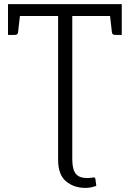

<svg xmlns="http://www.w3.org/2000/svg" viewBox="-20 -731 633 935"><path d="M573 -711V-561H541Q526 -561 525 -574L516 -653H332V46Q332 93 348.5 114.5Q365 136 404 136Q416 136 425 134.5Q434 133 437 133Q441 133 442.5 135Q444 137 445 143L449 174Q423 184 396 184Q339 184 301 151.5Q263 119 263 48V-653H77L68 -574Q67 -561 52 -561H19V-711Z"/></svg>

Font: Aleo Light
Style: Regular
Weight: 300
Designer: Alessio Laiso
Foundry: Alessio Laiso
Version: Version 2.000